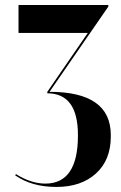

<svg xmlns="http://www.w3.org/2000/svg" viewBox="-20 -719 479 759"><path d="M40 -25.9 43 -30.8Q103 6.8 159.2 6.8Q288.1 6.8 288.1 -183.1V-185.1Q288.1 -350.1 167 -350.1V-356L327.1 -588.9H53.2V-699.2H408.2V-692.9L175.8 -356Q418 -356 418 -185.1V-179.2Q418 -86.4 359.4 -33.2Q300.8 20 203.1 20Q105.5 20 40 -25.9Z"/></svg>

Font: Moniqa Black Display
Style: Regular
Weight: 900
Designer: Rajesh Rajput
Foundry: Rajesh Rajput
Version: Version 1.000